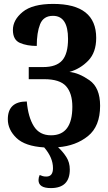

<svg xmlns="http://www.w3.org/2000/svg" viewBox="-20 -744 553 982"><path d="M240 218Q337 218 337 123Q337 87 319.5 59.5Q302 32 277 9Q368 2 430 -48Q492 -98 492 -203Q492 -296 437 -334Q382 -372 335 -376Q391 -392 431.5 -434Q472 -476 472 -550Q472 -724 252 -724Q146 -724 96 -683Q46 -642 46 -591Q46 -540 82 -524.5Q118 -509 168 -509Q168 -577 185 -620Q202 -663 251 -663Q328 -663 328 -545Q328 -469 298 -435Q268 -401 201 -401H127V-339H206Q286 -339 318 -303Q350 -267 350 -198Q350 -52 241 -52Q182 -52 153 -98.5Q124 -145 117 -225Q20 -225 20 -134Q20 -81 64 -38.5Q108 4 206 10Q251 62 251 116Q251 159 217 159Q205 159 197.5 156.5Q190 154 183 151Q177 164 177 177Q177 218 240 218Z"/></svg>

Font: Noto Serif ExtraCondensed Extra
Style: Regular
Weight: 800
Width: 3
Designer: Monotype Design Team
Foundry: Monotype Imaging Inc.
Version: Version 1.002